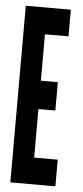

<svg xmlns="http://www.w3.org/2000/svg" viewBox="-53 -766 344 796"><g transform="rotate(5 119.0 -367.5)"><path d="M21.5 0H209V-111H111V-313H181.5V-431H111V-624H209V-735H21.5Z"/></g></svg>

Font: League Gothic SemiCondensed
Style: Regular
Weight: 400
Width: 4
Designer: The League of Moveable Type
Version: Version 1.600; ttfautohint (v1.8.3)